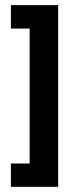

<svg xmlns="http://www.w3.org/2000/svg" viewBox="-20 -720 291 740"><path d="M204.1 -700.2V0H22V-89.8H94.2V-609.9H22V-700.2Z"/></svg>

Font: Bebas Neue Bold
Style: Regular
Weight: 700
Designer: Ryoichi Tsunekawa
Foundry: Ryoichi Tsunekawa
Version: Version 1.300